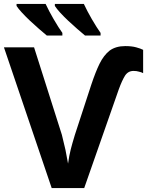

<svg xmlns="http://www.w3.org/2000/svg" viewBox="-20 -954 757 974"><path d="M657.2 -594.2Q629.9 -594.2 614.3 -570.3Q599.1 -545.9 583 -502L407.2 0H242.2L0 -713.9H152.8L293.9 -270Q307.6 -215.3 312 -194.3Q318.4 -162.1 325.2 -124Q330.6 -163.6 338.9 -196.3Q345.2 -221.7 359.9 -270L442.9 -523.9Q465.3 -590.8 484.9 -630.4Q506.3 -673.8 536.1 -697.3Q567.4 -720.2 615.2 -720.2Q648.4 -720.2 670.9 -713.9Q692.9 -708 706.1 -701.2V-583Q697.3 -587.9 683.6 -590.8Q672.9 -594.2 657.2 -594.2ZM405.3 -934.1Q422.4 -897.5 445.3 -857.9Q472.7 -811 490.2 -787.1V-773.9H411.1Q394.5 -788.1 371.6 -807.6Q348.6 -827.6 325.7 -849.1Q305.7 -867.7 284.2 -891.1Q268.6 -908.2 258.3 -923.8V-934.1ZM211.4 -934.1Q228.5 -897.5 251.5 -857.9Q278.8 -811 296.4 -787.1V-773.9H217.3Q200.2 -788.1 177.7 -807.6Q154.8 -827.6 131.8 -849.1Q111.8 -867.7 90.3 -891.1Q73.2 -909.7 64 -923.8V-934.1Z"/></svg>

Font: Droid Sans Thai
Style: Bold
Weight: 700
Designer: Steve Matteson
Foundry: Ascender Corporation
Version: Version 1.00